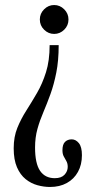

<svg xmlns="http://www.w3.org/2000/svg" viewBox="-20 -589 354 764"><path d="M213.5 -409.5Q213.5 -347.5 204 -300Q194.5 -252.5 180.8 -214.5Q167 -176.5 152.8 -143.2Q138.5 -110 129 -76Q119.5 -42 119.5 -2Q119.5 61.5 139.5 90.8Q159.5 120 198 120Q224 120 236.8 106.2Q249.5 92.5 249.5 75Q249.5 61.5 244.2 52.2Q239 43 233.8 33.5Q228.5 24 228.5 9Q228.5 -14.5 238.8 -24.5Q249 -34.5 265.5 -34.5Q281.5 -34.5 293.8 -19.5Q306 -4.5 306 28.5Q306 66.5 290.2 95Q274.5 123.5 246 139.2Q217.5 155 179 155Q154.5 155 129 148Q103.5 141 82 123.8Q60.5 106.5 47.5 76.5Q34.5 46.5 34.5 1Q34.5 -44.5 49 -80.2Q63.5 -116 84.8 -149.2Q106 -182.5 127.2 -219Q148.5 -255.5 163 -301.5Q177.5 -347.5 177.5 -409.5ZM195.5 -569Q218.5 -569 235.5 -552Q252.5 -535 252.5 -511.5Q252.5 -487.5 235.5 -470.8Q218.5 -454 195.5 -454Q172.5 -454 155.5 -470.8Q138.5 -487.5 138.5 -511.5Q138.5 -535 155.5 -552Q172.5 -569 195.5 -569Z"/></svg>

Font: Imbue Thin 10pt Medium
Style: Regular
Weight: 500
Version: Version 1.102